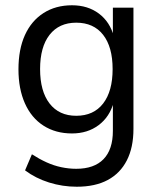

<svg xmlns="http://www.w3.org/2000/svg" viewBox="-20 -519 603 728"><path d="M271 189Q217 189 166 173Q115 157 75 127L101 66Q129 84 156.5 96.5Q184 109 212.5 115Q241 121 269 121Q337 121 372.5 84.5Q408 48 408 -23V-131H411Q396 -76 354 -44.5Q312 -13 253 -13Q191 -13 145 -42.5Q99 -72 74.5 -127Q50 -182 50 -256Q50 -332 74.5 -386Q99 -440 145 -469.5Q191 -499 253 -499Q313 -499 355 -467.5Q397 -436 412 -380H408V-490H486V-30Q486 40 461 89Q436 138 388.5 163.5Q341 189 271 189ZM269 -80Q335 -80 371 -126.5Q407 -173 407 -257Q407 -341 371 -387Q335 -433 269 -433Q204 -433 168 -387Q132 -341 132 -257Q132 -173 168 -126.5Q204 -80 269 -80Z"/></svg>

Font: Nunito Sans 10pt SemiCondensed
Style: Regular
Weight: 400
Width: 4
Designer: Vernon Adams
Foundry: Vernon Adams
Version: Version 3.101;gftools[0.9.27]